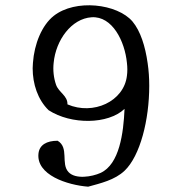

<svg xmlns="http://www.w3.org/2000/svg" viewBox="-20 -691 690 723"><path d="M542 -368C542 -397 540 -426 536 -453C527 -517 509 -574 479 -610C422 -677 264 -696 182 -631C138 -596 109 -526 104 -454C104 -447 103 -441 103 -434C103 -375 122 -316 163 -276C248 -221 387 -222 449 -281C445 -190 430 -73 359 -40C326 -25 264 -15 238 -43C208 -75 241 -135 197 -161C155 -161 129 -145 125 -114C115 -32 234 6 312 12C359 -1 412 -13 449 -48C508 -104 542 -240 542 -368ZM458 -406C447 -309 331 -256 234 -298C235 -331 201 -343 191 -372C182 -398 179 -427 182 -454C190 -540 249 -621 325 -626C403 -631 450 -536 458 -454C460 -437 460 -421 458 -406Z"/></svg>

Font: Yuji Syuku Std R
Style: Regular
Weight: 400
Designer: Kataoka Yuji
Foundry: Kinuta Font Factory
Version: Version 3.000;hotconv 1.0.111;makeotfexe 2.5.65597